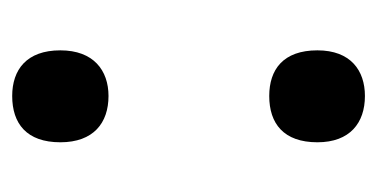

<svg xmlns="http://www.w3.org/2000/svg" viewBox="-168 -424 604 307"><g transform="rotate(-90 133.5 -270.0)"><path d="M60 -475C60 -422 91 -398 134 -398C175 -398 207 -422 207 -475C207 -529 176 -552 134 -552C90 -552 60 -529 60 -475ZM60 -64C60 -12 91 12 134 12C175 12 207 -11 207 -64C207 -119 176 -141 134 -141C90 -141 60 -118 60 -64Z"/></g></svg>

Font: Noto Sans Armenian SemiCondensed SemiBold
Style: Regular
Weight: 600
Width: 4
Designer: Monotype Design Team
Foundry: Monotype Imaging Inc.
Version: Version 2.008